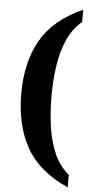

<svg xmlns="http://www.w3.org/2000/svg" viewBox="-61 -807 472 981"><g transform="rotate(5 175.5 -316.5)"><path d="M325 139Q175 72 111 -42Q47 -156 47 -318Q47 -479 111 -592Q175 -705 325 -772V-709Q276 -668 249.5 -606.5Q223 -545 212.5 -471Q202 -397 202 -318Q202 -238 212.5 -163.5Q223 -89 249.5 -27.5Q276 34 325 75Z"/></g></svg>

Font: Noto Serif ExtraCondensed ExtraBold
Style: Regular
Weight: 800
Width: 2
Designer: Monotype Design Team
Foundry: Monotype Imaging Inc.
Version: Version 2.013; ttfautohint (v1.8.4.7-5d5b)